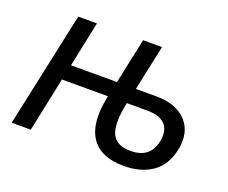

<svg xmlns="http://www.w3.org/2000/svg" viewBox="-95 -683 996 840"><g transform="rotate(20 403.5 -263.0)"><path d="M548 10Q439 10 395.5 -56Q352 -122 378 -246L379 -253H165L112 0H23L138 -536H225L181 -325H395L440 -536H528L483 -325H579Q671 -325 718.5 -274Q766 -223 748 -137Q732 -62 679 -26Q626 10 548 10ZM563 -253H467Q446 -152 466 -107Q486 -62 553 -62Q647 -62 662 -150Q671 -200 645 -226.5Q619 -253 563 -253Z"/></g></svg>

Font: Noto Sans
Style: Italic
Weight: 400
Italic angle: -12°
Designer: Monotype Design Team
Foundry: Monotype Imaging Inc.
Version: Version 2.013; ttfautohint (v1.8.4.7-5d5b)